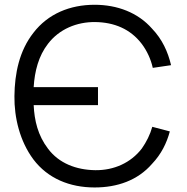

<svg xmlns="http://www.w3.org/2000/svg" viewBox="-20 -786 799 821"><path d="M586.5 -151C539.6 -89.6 466.7 -57.3 387.5 -58.3C306.2 -59.4 232.3 -87.5 185.4 -150C141.7 -207.3 127.1 -270.8 124 -336.5H399V-413.5H124C128.1 -481.3 144.8 -546.9 185.4 -599C233.3 -661.5 308.3 -692.7 387.5 -691.7C467.7 -690.6 537.5 -662.5 586.5 -597.9C608.3 -568.8 625 -533.3 633.3 -495.8L711.5 -507.3C697.9 -564.6 674 -617.7 630.2 -663.5C569.8 -732.3 481.3 -765.6 384.4 -765.6C279.2 -765.6 185.4 -727.1 122.9 -645.8C62.5 -568.8 42.7 -471.9 41.7 -375C40.6 -283.3 64.6 -182.3 122.9 -104.2C184.4 -22.9 278.1 15.6 384.4 15.6C481.3 15.6 568.8 -14.6 630.2 -85.4C669.8 -127.1 692.7 -174 706.2 -224L631.2 -243.8C621.9 -210.4 606.2 -179.2 586.5 -151Z"/></svg>

Font: Manrope3
Style: Regular
Weight: 400
Width: 4
Designer: Mikhail Sharanda
Foundry: Mikhail Sharanda
Version: Version 3.000;PS 003.000;hotconv 1.0.88;makeotf.lib2.5.64775